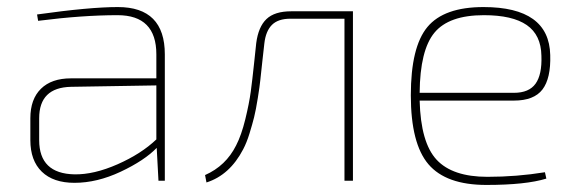

<svg xmlns="http://www.w3.org/2000/svg" viewBox="-20 -512 1642 544"><path d="M88 -453 85 -471Q234 -492 314 -492Q447 -492 447 -358V0H429L424 -93Q389 -57 322 -25.5Q255 6 191 6Q131 6 98.5 -25.5Q66 -57 66 -115V-177Q66 -231 96 -260.5Q126 -290 181 -290H423V-358Q423 -469 313 -469Q214 -469 88 -453ZM91 -177V-115Q91 -20 191 -18Q246 -17 313 -46.5Q380 -76 423 -117V-270L181 -266Q91 -264 91 -177Z M980 -480V0H956V-459H803Q768 -459 750.5 -441.5Q733 -424 729 -389Q728 -380 723.5 -340Q719 -300 717.5 -284.5Q716 -269 710.5 -234.5Q705 -200 700 -180Q695 -160 687 -134Q679 -108 669 -89Q631 -16 565 5L561 -16Q620 -42 649 -100Q664 -129 675 -174Q686 -219 690.5 -252.5Q695 -286 700 -333.5Q705 -381 706 -390Q712 -436 735 -458Q758 -480 805 -480Z M1436 -227H1169Q1172 -108 1217 -59.5Q1262 -11 1361 -11Q1444 -11 1524 -24L1528 -6Q1470 12 1358 12Q1244 12 1194 -46.5Q1144 -105 1144 -242Q1144 -379 1191 -435.5Q1238 -492 1350 -492Q1536 -492 1539 -356Q1541 -290 1517 -258.5Q1493 -227 1436 -227ZM1169 -249H1436Q1479 -249 1497.5 -275Q1516 -301 1514 -354Q1513 -413 1472.5 -441Q1432 -469 1351 -469Q1252 -469 1211 -419.5Q1170 -370 1169 -249Z"/></svg>

Font: Exo 2.0 Thin
Style: Regular
Weight: 250
Designer: Natanael Gama
Version: Version 1.001;PS 001.001;hotconv 1.0.70;makeotf.lib2.5.58329